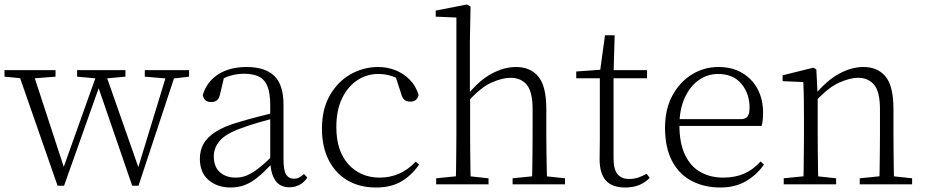

<svg xmlns="http://www.w3.org/2000/svg" viewBox="-24 -820 4113 854"><path d="M232 6 53 -508H119L269 -49H249L255 -65L413 -508H440L601 -49H583L587 -63L723 -508H762L592 6H564L404 -459H427L421 -445L261 6ZM-4 -479V-508H223V-479L108 -470H90ZM319 -479V-508H534V-479L435 -470H419ZM620 -479V-508H817V-479L741 -470H727Z M1001 14Q943 14 904 -19Q865 -52 865 -114Q865 -151 881.5 -180.5Q898 -210 935.5 -234Q973 -258 1035 -276Q1078 -289 1122.5 -300.5Q1167 -312 1207 -321V-297Q1167 -287 1125.5 -275Q1084 -263 1047 -249Q980 -225 953.5 -194Q927 -163 927 -125Q927 -78 954 -54Q981 -30 1025 -30Q1050 -30 1073.5 -39.5Q1097 -49 1126.5 -72Q1156 -95 1196 -134L1202 -89H1183Q1151 -55 1123 -32Q1095 -9 1066 2.5Q1037 14 1001 14ZM1263 13Q1221 13 1200.5 -17.5Q1180 -48 1178 -102V-106V-350Q1178 -407 1165 -437.5Q1152 -468 1126 -480Q1100 -492 1060 -492Q1030 -492 1000 -483Q970 -474 938 -454L974 -482L955 -402Q951 -382 941 -374Q931 -366 915 -366Q884 -366 878 -397Q895 -456 946 -489Q997 -522 1073 -522Q1155 -522 1196 -482.5Q1237 -443 1237 -354V-113Q1237 -61 1249 -43Q1261 -25 1283 -25Q1296 -25 1306 -30Q1316 -35 1328 -46L1343 -30Q1328 -8 1307.5 2.5Q1287 13 1263 13Z M1648 14Q1576 14 1522 -17.5Q1468 -49 1438 -108Q1408 -167 1408 -248Q1408 -335 1443.5 -396.5Q1479 -458 1536 -490Q1593 -522 1658 -522Q1700 -522 1736.5 -507Q1773 -492 1799.5 -464.5Q1826 -437 1838 -398Q1831 -368 1802 -368Q1784 -368 1774.5 -376.5Q1765 -385 1760 -404L1732 -490L1775 -452Q1744 -474 1716 -482.5Q1688 -491 1659 -491Q1606 -491 1563.5 -462Q1521 -433 1496.5 -380.5Q1472 -328 1472 -255Q1472 -148 1526 -89Q1580 -30 1665 -30Q1710 -30 1750 -47Q1790 -64 1825 -101L1840 -88Q1808 -41 1762 -13.5Q1716 14 1648 14Z M1916 0V-27L2026 -38H2046L2149 -27V0ZM2003 0Q2004 -24 2004.5 -64.5Q2005 -105 2005.5 -149Q2006 -193 2006 -226V-742L1914 -746V-773L2053 -800L2069 -791L2066 -637V-399L2067 -387V-226Q2067 -193 2067.5 -149Q2068 -105 2068.5 -64.5Q2069 -24 2070 0ZM2256 0V-27L2365 -38H2385L2489 -27V0ZM2342 0Q2343 -24 2343.5 -64Q2344 -104 2344.5 -148Q2345 -192 2345 -226V-334Q2345 -412 2319 -443Q2293 -474 2247 -474Q2211 -474 2163 -453Q2115 -432 2057 -368L2042 -399H2056Q2109 -464 2164 -493Q2219 -522 2271 -522Q2335 -522 2370.5 -479.5Q2406 -437 2406 -334V-226Q2406 -192 2406.5 -148Q2407 -104 2408 -64Q2409 -24 2410 0Z M2674 -472V-508H2854V-472ZM2757 14Q2698 14 2670.5 -17.5Q2643 -49 2643 -112Q2643 -135 2643.5 -152.5Q2644 -170 2644 -196V-472H2539V-502L2664 -511L2644 -496L2667 -663H2710L2705 -493V-481V-115Q2705 -67 2722.5 -45.5Q2740 -24 2774 -24Q2797 -24 2814.5 -30Q2832 -36 2852 -47L2866 -29Q2846 -8 2819 3Q2792 14 2757 14Z M3180 14Q3109 14 3053 -15Q2997 -44 2965.5 -103.5Q2934 -163 2934 -252Q2934 -334 2966.5 -394.5Q2999 -455 3053 -488.5Q3107 -522 3171 -522Q3233 -522 3277.5 -495.5Q3322 -469 3346 -423.5Q3370 -378 3370 -320Q3370 -283 3364 -260H2964V-290H3269Q3293 -290 3301.5 -302.5Q3310 -315 3310 -341Q3310 -404 3273.5 -447.5Q3237 -491 3170 -491Q3122 -491 3083 -463Q3044 -435 3021 -383.5Q2998 -332 2998 -263Q2998 -183 3023 -131Q3048 -79 3092 -54.5Q3136 -30 3193 -30Q3246 -30 3286.5 -48Q3327 -66 3359 -102L3374 -88Q3341 -41 3293 -13.5Q3245 14 3180 14Z M3462 0V-27L3572 -38H3592L3695 -27V0ZM3549 0Q3550 -24 3550.5 -64.5Q3551 -105 3551.5 -149Q3552 -193 3552 -226V-281Q3552 -333 3551.5 -375.5Q3551 -418 3549 -455L3457 -459V-485L3594 -519L3607 -511L3613 -393V-392V-226Q3613 -193 3613.5 -149Q3614 -105 3614.5 -64.5Q3615 -24 3616 0ZM3800 0V-27L3909 -38H3930L4033 -27V0ZM3887 0Q3888 -24 3888.5 -64Q3889 -104 3889.5 -148Q3890 -192 3890 -226V-334Q3890 -412 3864 -443Q3838 -474 3792 -474Q3757 -474 3708.5 -452.5Q3660 -431 3602 -368L3592 -398H3600Q3654 -463 3709 -492.5Q3764 -522 3816 -522Q3880 -522 3915 -479.5Q3950 -437 3950 -335V-226Q3950 -192 3950.5 -148Q3951 -104 3951.5 -64Q3952 -24 3953 0Z"/></svg>

Font: Noto Serif SC ExtraLight
Style: Regular
Weight: 200
Designer: Ryoko NISHIZUKA 西塚涼子 (kana & ideographs); Frank Grießhammer (Latin, Greek & Cyrillic); Wenlong ZHANG 张文龙 (bopomofo); San
Foundry: Adobe
Version: Version 2.002-H1;hotconv 1.1.0;makeotfexe 2.6.0